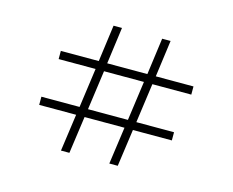

<svg xmlns="http://www.w3.org/2000/svg" viewBox="-79 -635 906 748"><g transform="rotate(15 373.5 -261.5)"><path d="M221 0 242 -150H93V-183H247L269 -342H120V-375H273L293 -523H327L307 -375H469L489 -523H523L503 -375H655V-342H498L476 -183H628V-150H471L450 0H416L437 -150H276L255 0ZM281 -183H442L464 -342H303Z"/></g></svg>

Font: Tomorrow ExtraLight
Style: Regular
Weight: 275
Designer: Tony de Marco, Monica Rizzolli
Foundry: Just in Type
Version: Version 2.002